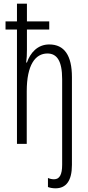

<svg xmlns="http://www.w3.org/2000/svg" viewBox="-20 -780 476 1041"><path d="M281 241C338 241 370 201 370 114V-362C370 -479 329 -539 247 -539C183 -539 144 -493 126 -441H122C125 -464 126 -484 126 -511V-620H247V-664H126V-760H72V-664H10V-620H72V0H125V-285C125 -429 172 -490 237 -490C288 -490 317 -451 317 -351V113C317 167 303 192 273 192C262 192 252 190 240 185V234C250 238 265 241 281 241Z"/></svg>

Font: Noto Sans UI Condensed Light
Style: Regular
Weight: 300
Width: 3
Designer: Monotype Design Team
Foundry: Monotype Imaging Inc.
Version: Version 1.901